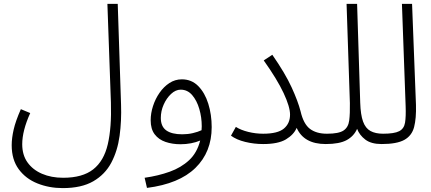

<svg xmlns="http://www.w3.org/2000/svg" viewBox="-20 -734 2212 985"><path d="M40 11Q40 -25 50 -69Q60 -113 87 -174L135 -154Q94 -63 94 6Q94 61 121 99Q148 137 195.5 157.5Q243 178 304 178Q403 178 458 135Q513 92 533 6Q553 -80 549 -208L531 -714H584L601 -198Q604 -114 593.5 -37Q583 40 551 100.5Q519 161 458.5 196Q398 231 302 231Q232 231 172 207Q112 183 76 134Q40 85 40 11Z M734 230 722 178Q792 168 850.5 147Q909 126 950 88Q991 50 1007 -13Q986 -4 960 1Q934 6 906 6Q864 6 829 -6Q794 -18 773.5 -45Q753 -72 753 -117Q753 -153 765 -190Q777 -227 798.5 -258Q820 -289 849 -308Q878 -327 913 -327Q963 -327 997 -292.5Q1031 -258 1048.5 -202Q1066 -146 1066 -82Q1066 46 982.5 127.5Q899 209 734 230ZM805 -129Q805 -85 833 -65Q861 -45 915 -45Q943 -45 969 -51Q995 -57 1014 -66Q1015 -76 1015 -86Q1015 -132 1002.5 -175Q990 -218 966 -246Q942 -274 907 -274Q881 -274 857.5 -252Q834 -230 819.5 -197Q805 -164 805 -129Z M1330 -48Q1405 -48 1436.5 -74.5Q1468 -101 1468 -146Q1468 -186 1435 -256.5Q1402 -327 1333 -424L1377 -453Q1443 -358 1476 -286Q1509 -214 1522 -163Q1537 -98 1570 -73Q1603 -48 1657 -48Q1671 -48 1677 -40.5Q1683 -33 1683 -23Q1683 -13 1674 -4Q1665 5 1651 5Q1539 5 1502 -78Q1487 -43 1447 -19Q1407 5 1330 5Q1283 5 1238 -6Q1193 -17 1165 -38L1190 -83Q1215 -67 1253 -57.5Q1291 -48 1330 -48Z M1651 5 1658 -48Q1718 -48 1742.5 -64.5Q1767 -81 1771.5 -116Q1776 -151 1775 -205L1758 -714H1812L1828 -207Q1830 -145 1842.5 -110.5Q1855 -76 1880.5 -62Q1906 -48 1945 -48Q1958 -48 1964 -40.5Q1970 -33 1970 -23Q1970 -13 1961 -4Q1952 5 1938 5Q1884 5 1854 -18Q1824 -41 1812 -73Q1796 -36 1759 -15.5Q1722 5 1651 5Z M1938 5 1945 -48Q2003 -48 2028 -61Q2053 -74 2058 -105Q2063 -136 2061 -190L2042 -714H2094L2114 -196Q2116 -127 2104.5 -82.5Q2093 -38 2054.5 -16.5Q2016 5 1938 5Z"/></svg>

Font: Noto Sans Arabic Light
Style: Regular
Weight: 300
Designer: Monotype Design Team, Nadine Chahine, Nizar Qandah and Khaled Hosny
Foundry: Monotype Imaging Inc.
Version: Version 2.012; ttfautohint (v1.8.4.7-5d5b)